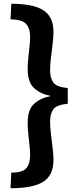

<svg xmlns="http://www.w3.org/2000/svg" viewBox="-20 -870 415 1020"><path d="M40 -850Q157 -850 210.5 -815.5Q264 -781 264 -701Q264 -672 259.5 -635Q255 -598 250.5 -561.5Q246 -525 246 -497Q246 -456 263 -432Q280 -408 340 -402V-319Q280 -313 263 -289Q246 -265 246 -224Q246 -196 250.5 -159Q255 -122 259.5 -85.5Q264 -49 264 -20Q264 61 210 95.5Q156 130 36 130L40 47Q101 47 120.5 23Q140 -1 140 -47Q140 -65 137 -94.5Q134 -124 130.5 -156Q127 -188 127 -216Q127 -288 161 -318.5Q195 -349 247 -359V-361Q195 -371 161 -402Q127 -433 127 -504Q127 -532 130.5 -564Q134 -596 137 -625.5Q140 -655 140 -674Q140 -720 118 -743.5Q96 -767 36 -767Z"/></svg>

Font: Murecho
Style: Bold
Weight: 700
Designer: Neil Summerour
Foundry: Positype
Version: Version 1.010; ttfautohint (v1.8.3)